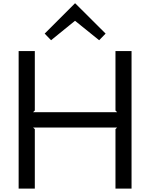

<svg xmlns="http://www.w3.org/2000/svg" viewBox="-20 -1111 885 1131"><path d="M174.8 -359.9H669.9ZM754.9 -810.1V0H660.2V-350.1L669.9 -359.9H174.8L185.1 -350.1V0H89.8V-810.1H185.1V-460L174.8 -450.2H669.9L660.2 -460V-810.1ZM423.8 -1090.8 602.1 -913.1 564 -874 422.9 -987.8H420.9L280.8 -874L243.2 -913.1L420.9 -1090.8Z"/></svg>

Font: Sinkin Sans 400 Regular
Style: Regular
Weight: 400
Designer: Keith Bates
Foundry: K-Type
Version: Sinkin Sans (version 1.0)  by Keith Bates   •   © 2014   www